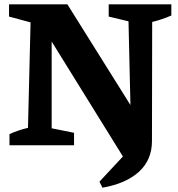

<svg xmlns="http://www.w3.org/2000/svg" viewBox="-20 -675 827 892"><path d="M485 -655H776V-603Q733 -584 687 -573L686 -20Q686 68 625.5 123Q565 178 456 197L442 169L551 52L220 -482V-79L324 -58V0H24V-52Q66 -71 110 -81L122 -571L22 -598V-655H293L586 -187L577 -576L485 -598Z"/></svg>

Font: Piazzolla
Style: Bold
Weight: 700
Designer: Juan Pablo del Peral
Foundry: Huerta Tipografica
Version: Version 1.330